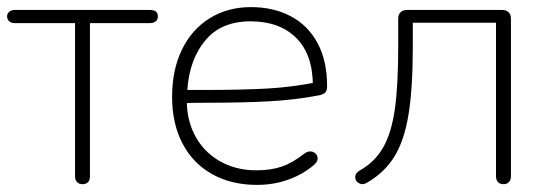

<svg xmlns="http://www.w3.org/2000/svg" viewBox="-23 -512 1545 540"><path d="M188 -16V-447H19Q9 -447 3 -452Q-3 -457 -3 -466Q-3 -474 3 -479Q9 -484 19 -484H399Q410 -484 415.5 -479.5Q421 -475 421 -466Q421 -457 415 -452Q409 -447 399 -447H230V-16Q230 -5 224.5 0.5Q219 6 209 6Q199 6 193.5 0Q188 -6 188 -16Z M461 -240Q461 -315 488.5 -372Q516 -429 566.5 -460.5Q617 -492 683 -492Q746 -492 794.5 -466.5Q843 -441 870 -391Q897 -341 897 -270Q897 -262 895 -257Q893 -252 889 -249.5Q885 -247 879 -245L875 -244Q807 -231 733.5 -227Q660 -223 556 -223Q522 -223 487 -222L488 -259H549Q657 -259 729 -263Q801 -267 874 -282L857 -270Q857 -359 810 -405.5Q763 -452 682 -452Q599 -452 554.5 -398.5Q510 -345 504 -261L503 -246Q499 -184 523 -135.5Q547 -87 593 -60Q639 -33 698 -33Q739 -33 769.5 -43.5Q800 -54 833 -80Q845 -89 856.5 -85Q868 -81 870 -69.5Q872 -58 860 -48Q828 -21 787 -6.5Q746 8 700 8Q628 8 574 -22Q520 -52 490.5 -108Q461 -164 461 -240Z M1372 -16V-448H1138V-382Q1138 -264 1126 -190Q1114 -116 1085.5 -70.5Q1057 -25 1007 3Q996 9 986 3Q976 -3 976 -14Q976 -25 988 -32Q1031 -56 1054.5 -97Q1078 -138 1087.5 -205Q1097 -272 1097 -383V-459Q1097 -471 1103.5 -477.5Q1110 -484 1122 -484H1389Q1401 -484 1407.5 -477.5Q1414 -471 1414 -459V-16Q1414 -6 1408.5 0Q1403 6 1393 6Q1383 6 1377.5 0Q1372 -6 1372 -16Z"/></svg>

Font: SN Pro Thin
Style: Regular
Weight: 200
Designer: Tobias Whetton
Foundry: Supernotes
Version: Version 1.003;Glyphs 3.3 (3324)